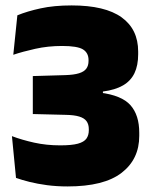

<svg xmlns="http://www.w3.org/2000/svg" viewBox="-20 -673 560 708"><path d="M229 14.5Q189 14.5 153.5 9.8Q118 5 89 -2.2Q60 -9.5 39 -17L24 -171Q61 -157 106 -147Q151 -137 202 -137Q244.5 -137 267.2 -143.2Q290 -149.5 298.8 -162Q307.5 -174.5 307.5 -192.5V-196.5Q307.5 -214.5 299.2 -226Q291 -237.5 272.2 -243.2Q253.5 -249 221.5 -249.5L101 -252.5V-392.5L221 -396Q252.5 -397 271.2 -402.8Q290 -408.5 298.2 -419.8Q306.5 -431 306.5 -448.5V-451.5Q306.5 -478 286 -490.8Q265.5 -503.5 209 -503.5Q157 -503.5 110 -493Q63 -482.5 29 -471L44 -616.5Q80.5 -631.5 129.8 -642.2Q179 -653 244 -653Q367.5 -653 428.5 -609Q489.5 -565 489.5 -483V-473Q489.5 -431.5 475.8 -403Q462 -374.5 433.5 -358Q405 -341.5 359.5 -335.5V-311.5L348.5 -331.5Q429 -321.5 461.2 -285Q493.5 -248.5 493.5 -183.5V-172Q493.5 -86 428.5 -35.8Q363.5 14.5 229 14.5Z"/></svg>

Font: Anek Latin ExtraBold
Style: Regular
Weight: 800
Designer: Yesha Goshar
Foundry: Ek Type
Version: Version 1.003